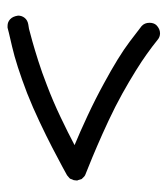

<svg xmlns="http://www.w3.org/2000/svg" viewBox="11 -574 436 498"><g transform="rotate(-90 229.0 -325.0)"><path d="M411.1 -523.4Q420.9 -523.4 428.2 -516.6Q435.5 -509.8 437.5 -496.1Q437.5 -486.3 431.6 -479Q425.8 -471.7 415 -469.7L403.3 -467.8Q391.6 -464.8 370.6 -459Q349.6 -453.1 320.3 -443.8Q291 -434.6 255.9 -420.9Q214.8 -405.3 173.8 -385.7Q132.8 -366.2 101.6 -349.6Q134.8 -335.9 177.7 -315.9Q220.7 -295.9 261.7 -273.4Q332 -235.4 370.1 -206.5Q408.2 -177.7 410.2 -175.8Q418.9 -168 418.9 -155.3Q418.9 -144.5 413.1 -137.7Q403.3 -127.9 391.6 -127.9Q381.8 -127.9 374 -134.8Q358.4 -147.5 337.9 -162.1Q320.3 -174.8 294.4 -190.9Q268.6 -207 235.4 -225.6Q202.1 -244.1 165.5 -261.2Q128.9 -278.3 98.1 -291.5Q67.4 -304.7 46.4 -313Q25.4 -321.3 23.4 -322.3Q21.5 -323.2 20 -324.7Q18.6 -326.2 13.7 -331.1L10.7 -340.8Q9.8 -341.8 9.8 -343.3Q9.8 -344.7 10.7 -351.6L14.6 -361.3Q15.6 -362.3 16.6 -363.3Q17.6 -364.3 23.4 -369.1Q25.4 -370.1 44.9 -380.9Q64.5 -391.6 94.7 -407.2Q125 -422.9 162.1 -440.4Q199.2 -458 236.3 -472.7Q310.5 -501 357.4 -511.7Q404.3 -522.5 406.2 -523.4Z"/></g></svg>

Font: Coming Soon
Style: Regular
Weight: 400
Designer: Dathan Boardman
Foundry: Open Window
Version: Version 1.000